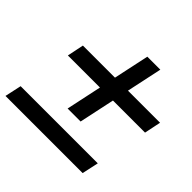

<svg xmlns="http://www.w3.org/2000/svg" viewBox="-204 -901 1003 1003"><g transform="rotate(45 298.0 -399.5)"><path d="M44 -445 63 -537H300L342 -734H438L396 -537H633L614 -445H377L335 -248H239L281 -445ZM-37 -65 -17 -157H553L533 -65Z"/></g></svg>

Font: Victor Mono Thin
Style: Bold Italic
Weight: 700
Italic angle: -12°
Monospace: yes
Version: Version 1.561;gftools[0.9.30]